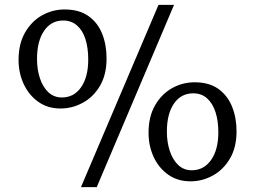

<svg xmlns="http://www.w3.org/2000/svg" viewBox="-20 -771 1051 791"><path d="M313.5 0 633 -751H697L378.5 0ZM229 -324Q176.5 -324 137.8 -351.5Q99 -379 77.8 -424.5Q56.5 -470 56.5 -524Q56.5 -590.5 83.2 -637Q110 -683.5 153.2 -707.8Q196.5 -732 246 -732Q306 -732 344.2 -705Q382.5 -678 400.8 -632.2Q419 -586.5 419 -530Q419 -463.5 392 -417.5Q365 -371.5 321.5 -347.8Q278 -324 229 -324ZM235 -369.5Q285 -369.5 314.2 -411.8Q343.5 -454 343.5 -526Q343.5 -573.5 332 -609.8Q320.5 -646 297.2 -666.2Q274 -686.5 240 -686.5Q190.5 -686.5 161.5 -643.8Q132.5 -601 132.5 -528Q132.5 -484.5 144.5 -448.5Q156.5 -412.5 179.2 -391Q202 -369.5 235 -369.5ZM765 -24Q711.5 -24 672.8 -51.5Q634 -79 613 -124.5Q592 -170 592 -224Q592 -290.5 618.8 -337Q645.5 -383.5 688.8 -407.8Q732 -432 782 -432Q841.5 -432 879.5 -404.8Q917.5 -377.5 936 -331.8Q954.5 -286 954.5 -230Q954.5 -163.5 927.2 -117.5Q900 -71.5 856.8 -47.8Q813.5 -24 765 -24ZM770 -69.5Q819.5 -69.5 849.5 -111.8Q879.5 -154 879.5 -226Q879.5 -273 867.8 -309.2Q856 -345.5 833 -366Q810 -386.5 776 -386.5Q725.5 -386.5 696.5 -344Q667.5 -301.5 667.5 -229Q667.5 -185 679.5 -149Q691.5 -113 714.2 -91.2Q737 -69.5 770 -69.5Z"/></svg>

Font: Merriweather 28pt Light
Style: Regular
Weight: 300
Version: Version 2.100